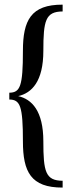

<svg xmlns="http://www.w3.org/2000/svg" viewBox="-20 -774 317 846"><path d="M171 -550C171 -683.5 180.5 -723 256 -723.5V-753.5C116 -754 81 -684 81 -550C81 -394 69 -366 21 -365.5V-335.5C69 -335 81 -307 81 -151C81 -17 116 53 256 52.5V22.5C180.5 22 171 -17.5 171 -151C171 -285.7 120.1 -336.9 60.2 -350.5C120.1 -364.1 171 -415.3 171 -550Z"/></svg>

Font: Picaflor 12 pt
Style: Regular
Weight: 400
Designer: Ariel Martín Pérez
Foundry: Tunera Type Foundry
Version: Version 1.000;hotconv 1.0.109;makeotfexe 2.5.65596